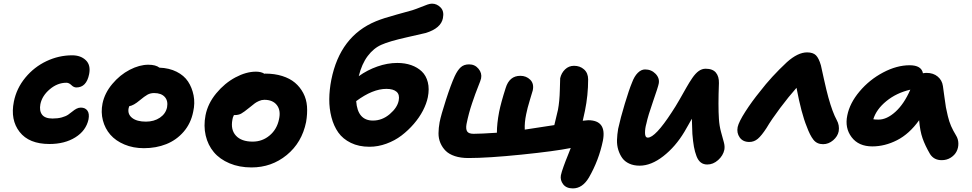

<svg xmlns="http://www.w3.org/2000/svg" viewBox="-20 -856 5348 1056"><path d="M252 -64Q139.6 -64 87.9 -130.4Q36.1 -196.8 56.2 -296.9Q70.8 -370.1 119.4 -429Q168 -487.8 235.8 -519.8Q303.7 -551.8 377 -551.8Q423.8 -551.8 451.9 -524.9Q480 -498 470.2 -448.2Q455.6 -375 399.9 -375Q385.7 -375 372.6 -387.9Q359.4 -400.9 345.2 -400.9Q295.9 -400.9 253.7 -365Q211.4 -329.1 202.1 -283.2Q195.3 -246.6 211.4 -225.3Q227.5 -204.1 269 -204.1Q297.9 -204.1 319.8 -210.2Q341.8 -216.3 355 -225.3Q368.2 -234.4 378.7 -243.2Q389.2 -252 400.6 -258.1Q412.1 -264.2 424.8 -264.2Q448.7 -264.2 460.7 -247.6Q472.7 -231 466.8 -199.2Q453.1 -137.2 394.5 -100.6Q335.9 -64 252 -64Z M771.5 -41Q712.4 -41 664.3 -61.3Q616.2 -81.5 586.9 -115.2Q557.6 -148.9 545.9 -193.8Q534.2 -238.8 543.9 -287.1Q555.7 -344.2 597.7 -394.3Q639.6 -444.3 693.4 -472.2Q747.1 -500 795.9 -500Q836.4 -500 856.9 -483.9Q910.6 -481.9 951.4 -461.4Q992.2 -440.9 1014.2 -407.7Q1036.1 -374.5 1044.7 -331.5Q1053.2 -288.6 1042.5 -241.2Q1029.8 -177.2 990 -131.3Q950.2 -85.4 894.3 -63.2Q838.4 -41 771.5 -41ZM687.5 -261.2Q680.7 -228 706.8 -207.5Q732.9 -187 782.7 -187Q827.1 -187 859.4 -208.7Q891.6 -230.5 898.9 -266.1Q905.3 -301.8 886 -323Q866.7 -344.2 827.6 -344.2Q807.1 -344.2 791 -335.2Q774.9 -326.2 748.5 -304.2Q714.4 -275.4 690.9 -272Q688 -263.2 687.5 -261.2Z M1363.3 64.9Q1295.9 64.9 1242.2 42.2Q1188.5 19.5 1156 -19.3Q1123.5 -58.1 1111.3 -110.6Q1099.1 -163.1 1110.4 -222.2Q1123 -286.6 1169.4 -342.8Q1215.8 -398.9 1274.9 -430.4Q1334 -461.9 1387.7 -461.9Q1416.5 -461.9 1434.6 -450.2L1438.5 -451.2Q1490.2 -451.2 1532.2 -438Q1574.2 -424.8 1602.3 -401.1Q1630.4 -377.4 1647.9 -344.2Q1665.5 -311 1668.5 -271Q1671.4 -231 1663.6 -185.1Q1640.6 -71.8 1557.1 -3.4Q1473.6 64.9 1363.3 64.9ZM1258.3 -198.2Q1247.6 -142.6 1277.6 -109.9Q1307.6 -77.1 1369.6 -77.1Q1422.9 -77.1 1463.1 -111.1Q1503.4 -145 1514.6 -200.2Q1525.4 -248.5 1502.9 -277.8Q1480.5 -307.1 1433.6 -307.1Q1418.9 -307.1 1404.3 -300.5Q1389.6 -293.9 1381.6 -287.8Q1373.5 -281.7 1350.6 -263.2Q1321.3 -239.3 1306.6 -231.2Q1292 -223.1 1270.5 -223.1H1266.6Q1259.3 -209 1258.3 -198.2Z M2012.2 -48.8Q1953.6 -48.8 1909.7 -70.3Q1865.7 -91.8 1840.6 -127.4Q1815.4 -163.1 1803 -211.2Q1790.5 -259.3 1791 -310.8Q1791.5 -362.3 1802.2 -417Q1850.1 -657.2 2046.9 -738.8Q2090.8 -756.8 2162.6 -776.1Q2234.4 -795.4 2248 -799.8Q2269 -806.6 2293.2 -816.4Q2317.4 -826.2 2331.5 -831.1Q2345.7 -835.9 2356 -835.9Q2382.8 -835.9 2403.3 -814.9Q2423.8 -793.9 2416 -755.9Q2405.3 -700.7 2322.3 -674.8Q2313 -672.4 2216.6 -650.6Q2120.1 -628.9 2078.1 -609.9Q2035.2 -591.3 2002.4 -547.9Q1969.7 -504.4 1953.1 -437Q2000 -470.7 2055.4 -490.2Q2110.8 -509.8 2165 -509.8Q2207.5 -509.8 2241.7 -497.8Q2275.9 -485.8 2299.8 -463.1Q2323.7 -440.4 2333 -403.8Q2342.3 -367.2 2333 -320.8Q2325.7 -285.6 2306.2 -247.8Q2286.6 -210 2256.1 -174.6Q2225.6 -139.2 2188.5 -110.8Q2151.4 -82.5 2105.2 -65.7Q2059.1 -48.8 2012.2 -48.8ZM2105 -367.2Q2029.8 -367.2 1939 -299.8Q1946.8 -192.9 2031.2 -192.9Q2082 -192.9 2123.8 -228.5Q2165.5 -264.2 2172.9 -303.2Q2179.2 -335.4 2161.1 -351.3Q2143.1 -367.2 2105 -367.2Z M3130.9 180.2Q3094.7 180.2 3077.4 157.5Q3060.1 134.8 3064.9 107.9Q3066.9 98.1 3070.6 86.4Q3074.2 74.7 3080.1 58.3Q3085.9 42 3090.8 29.5Q3095.7 17.1 3105 -6.1Q3114.3 -29.3 3119.1 -42Q3032.7 -24.4 2848.4 -5.6Q2664.1 13.2 2556.2 13.2Q2513.7 13.2 2481.9 2.7Q2450.2 -7.8 2431.6 -26.1Q2413.1 -44.4 2402.3 -69.3Q2391.6 -94.2 2391.8 -123.3Q2392.1 -152.3 2397.9 -184.1Q2405.8 -223.6 2432.9 -307.4Q2460 -391.1 2481 -437Q2496.6 -470.2 2514.2 -486.1Q2531.7 -502 2560.1 -502Q2591.8 -502 2611.8 -477.8Q2631.8 -453.6 2626 -424.8Q2624 -414.6 2609.6 -379.2Q2595.2 -343.8 2576.4 -288.1Q2557.6 -232.4 2545.9 -173.8Q2541 -146.5 2549.3 -133.3Q2557.6 -120.1 2585 -120.1Q2623 -120.1 2712.9 -126Q2712.9 -175.8 2725.1 -240.2Q2735.4 -292 2761.2 -372.1Q2781.7 -439 2841.8 -439Q2874.5 -439 2896.2 -417.5Q2918 -396 2910.2 -358.9Q2910.2 -357.9 2895 -308.3Q2879.9 -258.8 2874 -228Q2864.3 -182.1 2866.2 -143.1Q2896 -147 3028.8 -168Q3040.5 -214.4 3048.8 -252Q3057.6 -298.8 3059.1 -360.8Q3060.5 -422.9 3061 -425.8Q3067.4 -454.6 3087.9 -474.4Q3108.4 -494.1 3137.2 -494.1Q3169.9 -494.1 3192.1 -474.4Q3214.4 -454.6 3214.8 -419.9Q3214.8 -332 3197.3 -247.1Q3194.8 -234.9 3185.1 -191.9Q3206.5 -194.8 3214.8 -194.8Q3317.9 -194.8 3295.9 -82Q3273.9 24.9 3219.2 120.1Q3183.6 180.2 3130.9 180.2Z M3498 55.2Q3465.3 55.2 3440.9 43.9Q3416.5 32.7 3402.6 13.4Q3388.7 -5.9 3380.6 -31.7Q3372.6 -57.6 3373.5 -86.9Q3374.5 -116.2 3379.9 -147.9Q3392.6 -206.5 3416.3 -284.9Q3439.9 -363.3 3456.1 -401.9Q3468.8 -436.5 3487.8 -455.3Q3506.8 -474.1 3527.8 -474.1Q3562.5 -474.1 3585.7 -450Q3608.9 -425.8 3603 -396Q3599.6 -377.9 3571.8 -298.3Q3543.9 -218.8 3535.2 -176.8Q3527.3 -149.4 3527.6 -124.3Q3527.8 -99.1 3543 -99.1Q3584 -99.1 3674.8 -238.8Q3694.8 -268.6 3717.5 -308.3Q3740.2 -348.1 3755.4 -375Q3770.5 -401.9 3787.8 -427.2Q3805.2 -452.6 3823 -465.3Q3840.8 -478 3860.8 -478Q3899.9 -478 3917.5 -456.5Q3935.1 -435.1 3934.1 -398.9Q3929.2 -272.5 3934.1 -201.2Q3936.5 -163.6 3945.8 -129.6Q3955.1 -95.7 3961.2 -73.5Q3967.3 -51.3 3963.9 -32.2Q3957 0 3929.7 24.4Q3902.3 48.8 3870.1 48.8Q3849.1 48.8 3834.5 37.6Q3819.8 26.4 3810.8 2.9Q3801.8 -20.5 3796.6 -48.8Q3791.5 -77.1 3788.1 -119.1Q3787.6 -133.3 3786.6 -161.1Q3785.6 -189 3785.2 -203.1Q3780.8 -195.8 3767.1 -170.9Q3753.4 -146 3744.1 -130.9Q3695.3 -49.3 3628.4 2.9Q3561.5 55.2 3498 55.2Z M4101.1 -75.2Q4065.9 -75.2 4048.3 -100.1Q4030.8 -125 4037.1 -157.2Q4043.5 -186 4079.3 -241.9Q4115.2 -297.9 4160.2 -353Q4222.2 -434.1 4308.1 -514.2Q4368.2 -567.9 4418.9 -567.9Q4451.7 -567.9 4467.8 -551.8Q4483.9 -535.6 4495.1 -496.1Q4496.6 -489.3 4511.2 -422.9Q4525.9 -356.4 4536.1 -319.8Q4559.1 -237.3 4582 -195.8Q4598.1 -167 4592.8 -133.8Q4587.4 -106 4562.3 -84.5Q4537.1 -63 4506.8 -63Q4473.1 -63 4453.9 -87.4Q4434.6 -111.8 4417 -160.2Q4387.7 -231 4360.8 -373Q4317.9 -324.7 4270.5 -261.5Q4223.1 -198.2 4195.8 -151.9Q4168.5 -109.9 4147.9 -92.5Q4127.4 -75.2 4101.1 -75.2Z M4777.8 -50.8Q4702.1 -50.8 4663.8 -101.6Q4625.5 -152.3 4640.1 -221.2Q4653.3 -288.6 4707.5 -353Q4761.7 -417.5 4836.9 -457.3Q4912.1 -497.1 4982.9 -497.1Q5047.9 -497.1 5056.2 -453.1Q5067.9 -455.1 5076.2 -455.1Q5113.3 -455.1 5137.5 -434.8Q5161.6 -414.6 5166 -382.8Q5168.9 -364.7 5174.1 -324Q5179.2 -283.2 5182.6 -265.4Q5186 -247.6 5193.1 -217.5Q5200.2 -187.5 5210.9 -162.8Q5221.7 -138.2 5237.8 -111.8Q5250.5 -91.8 5251 -67.6Q5251.5 -43.5 5241.2 -23.2Q5231 -2.9 5209.2 11Q5187.5 24.9 5159.2 24.9Q5116.7 24.9 5095.2 -8.8Q5067.9 -55.7 5054 -95.7Q5040 -135.7 5035.2 -194.8Q4981 -119.1 4913.8 -85Q4846.7 -50.8 4777.8 -50.8ZM4812 -198.2Q4857.4 -198.2 4904.8 -241Q4952.1 -283.7 4986.8 -362.8Q4910.6 -345.2 4855.2 -300Q4799.8 -254.9 4783.2 -200.2Q4791 -198.2 4812 -198.2Z"/></svg>

Font: Shantell Sans Irregular Bouncy
Style: Bold Italic
Weight: 700
Italic angle: -11.31°
Designer: Stephen Nixon, Anya Danilova, Shantell Martin
Foundry: Arrow Type
Version: Version 1.006;[9816181b4]